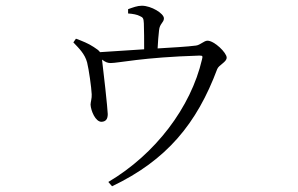

<svg xmlns="http://www.w3.org/2000/svg" viewBox="-20 -584 1040 670"><path d="M427 -537C443 -536 459 -533 468 -528C480 -523 481 -519 482 -502C483 -482 483 -438 483 -412L329 -402C325 -408 318 -413 307 -420C289 -432 267 -441 245 -449L236 -436C256 -415 276 -396 284 -366C290 -342 299 -279 300 -255C301 -242 296 -227 296 -219C297 -198 313 -158 335 -159C349 -160 356 -168 356 -186C356 -201 340 -347 336 -376C348 -367 356 -364 366 -364C394 -364 477 -384 675 -390C687 -390 688 -389 685 -377C646 -209 522 -46 358 51L371 66C562 -25 667 -153 738 -343C744 -358 771 -367 771 -383C771 -400 728 -442 704 -442C692 -442 679 -427 664 -425C634 -421 579 -418 530 -415C531 -436 533 -462 535 -478C537 -502 552 -505 552 -520C552 -537 508 -564 475 -564C459 -564 444 -558 427 -552Z"/></svg>

Font: Kiri Minchoo Light
Style: Regular
Weight: 300
Designer: Ryoko NISHIZUKA 西塚涼子 (kana & ideographs); Frank Grießhammer (Latin, Greek & Cyrillic);
akenotsuki.com/eyeben/fonts/ (U+
Foundry: Adobe
akenotsuki.com/eyeben/fonts/
Version: Version 4.002;hotconv 1.0.119;makeotfexe 2.5.65604